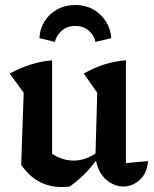

<svg xmlns="http://www.w3.org/2000/svg" viewBox="-20 -740 616 770"><path d="M65 -79 75 -368 19 -445Q106 -492 189 -498V-123Q230 -96 276 -96Q319 -96 363 -124L370 -368L316 -445Q398 -492 485 -498V-86L574 -94Q569 -43 539.5 -17.5Q510 8 475 8Q439 8 407 -18.5Q375 -45 365 -96Q319 -33 259 8Q244 10 227 10Q126 10 65 -79ZM282 -720Q322 -720 353.5 -702.5Q385 -685 404.5 -654.5Q424 -624 426 -587L363 -572Q357 -600 335 -618Q313 -636 282 -636Q251 -636 229 -618Q207 -600 200 -572L138 -587Q140 -625 159 -655Q178 -685 210 -702.5Q242 -720 282 -720Z"/></svg>

Font: Piazzolla SemiBold
Style: Regular
Weight: 600
Designer: Juan Pablo del Peral
Foundry: Huerta Tipografica
Version: Version 1.330